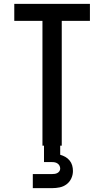

<svg xmlns="http://www.w3.org/2000/svg" viewBox="-20 -755 540 995"><path d="M200 0V-647H54V-735H446V-647H300V0ZM150 220V147H250Q257 147 264 146Q271 145 277.5 141.5Q284 138 288 132Q292 126 292 119Q292 111 288.5 104Q285 97 278.5 92.5Q272 88 265 86.5Q258 85 250 85H208V0H292V47Q306 51 318.5 58Q331 65 340.5 76.5Q350 88 354 102Q358 116 358 131Q358 151 349.5 169.5Q341 188 325 200Q309 212 289.5 216Q270 220 250 220Z"/></svg>

Font: Iosevka Curly Semibold
Style: Regular
Weight: 600
Monospace: yes
Designer: Belleve Invis
Foundry: Belleve Invis
Version: Version 22.1.2; ttfautohint (v1.8.4)